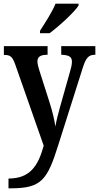

<svg xmlns="http://www.w3.org/2000/svg" viewBox="-20 -786 537 1041"><path d="M197 -619V-606H249C303 -646 384 -721 406 -756V-766H281C263 -721 225 -663 197 -619ZM26 182V235H39C206 235 237 189 297 -3L428 -416C446 -475 462 -489 495 -489H497V-536H312V-489H316C352 -487 370 -479 370 -452C370 -436 365 -415 360 -399L305 -204C296 -170 286 -134 280 -100C276 -131 266 -177 248 -233L195 -399C188 -420 183 -439 183 -453C183 -476 197 -489 235 -489H238V-536H1V-488H5C34 -488 47 -480 62 -438L217 4C187 113 143 182 26 182Z"/></svg>

Font: Noto Serif Armenian Condensed SemiBold
Style: Regular
Weight: 600
Width: 3
Designer: Monotype Design Team
Foundry: Monotype Imaging Inc.
Version: Version 2.008